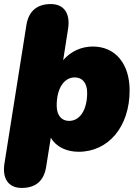

<svg xmlns="http://www.w3.org/2000/svg" viewBox="-28 -735 680 945"><path d="M79 190C148 190 188 155 199 87L222 -57C248 -13 298 12 359 12C507 12 610 -113 610 -290C610 -422 539 -506 429 -506C372 -506 320 -482 283 -439L307 -593C319 -669 287 -715 222 -715C154 -715 113 -680 102 -612L-6 69C-18 145 14 190 79 190ZM312 -140C274 -140 251 -168 251 -216C251 -298 286 -354 340 -354C378 -354 401 -326 401 -278C401 -195 366 -140 312 -140Z"/></svg>

Font: SN Pro Black
Style: Italic
Weight: 900
Italic angle: -9°
Designer: Tobias Whetton
Foundry: Supernotes
Version: Version 1.001;Glyphs 3.2 (3249)